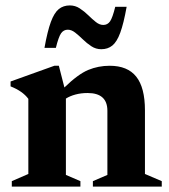

<svg xmlns="http://www.w3.org/2000/svg" viewBox="-20 -688 624 708"><path d="M322.5 -20 376 -43V-279.5Q376 -345 303 -345Q279 -345 258.5 -339.5Q238 -334 223 -324.5V-43L276.5 -20V0H23.5V-20L84.5 -46.5V-323.5Q63.5 -352 19 -369.5V-387.5L180.5 -445.5H197L217.5 -365.5Q268 -414.5 305.2 -430Q342.5 -445.5 384.5 -445.5Q450.5 -445.5 482.5 -405.2Q514.5 -365 514.5 -281V-46.5L576.5 -20V0H322.5ZM447 -663Q436 -601.5 423.5 -567.5Q411 -533.5 394.2 -520Q377.5 -506.5 353.5 -506.5Q333.5 -506.5 316.8 -517.5Q300 -528.5 285.5 -542.8Q271 -557 257.2 -567.8Q243.5 -578.5 230 -578.5Q214.5 -578.5 205.2 -565.2Q196 -552 186 -511.5H144Q155 -573 167.5 -607Q180 -641 196.8 -654.5Q213.5 -668 237.5 -668Q257.5 -668 274.2 -657Q291 -646 305.5 -631.8Q320 -617.5 333.5 -606.8Q347 -596 361 -596Q376.5 -596 385.8 -609.2Q395 -622.5 405 -663Z"/></svg>

Font: Newsreader Text
Style: Bold
Weight: 700
Designer: Hugues Gentile
Foundry: Production Type
Version: Version 1.001